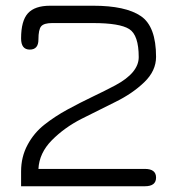

<svg xmlns="http://www.w3.org/2000/svg" viewBox="-20 -646 618 671"><path d="M525.4 -447.3Q525.4 -398.4 484.4 -358.9Q443.4 -319.3 383.8 -290Q324.2 -260.7 264.6 -230.5Q205.1 -200.2 161.1 -155.8Q117.2 -111.3 114.3 -55.7H486.3Q525.4 -55.7 525.4 -25.4Q525.4 4.9 486.3 4.9H53.7V-46.9Q53.7 -97.7 76.2 -139.6Q98.6 -181.6 135.3 -210.4Q171.9 -239.3 215.8 -263.2Q259.8 -287.1 302.7 -307.6Q345.7 -328.1 382.8 -347.7Q464.8 -391.6 464.8 -446.3Q464.8 -523.4 431.6 -544.4Q398.4 -565.4 305.7 -565.4H162.1Q133.8 -565.4 124 -554.2Q114.3 -543 114.3 -507.8Q114.3 -472.7 84 -472.7Q53.7 -472.7 53.7 -511.7Q53.7 -573.2 77.6 -599.6Q101.6 -626 155.3 -626H305.7Q418.9 -626 472.2 -589.8Q525.4 -553.7 525.4 -447.3Z"/></svg>

Font: Jura
Style: Medium
Weight: 500
Version: Version 2.6.1